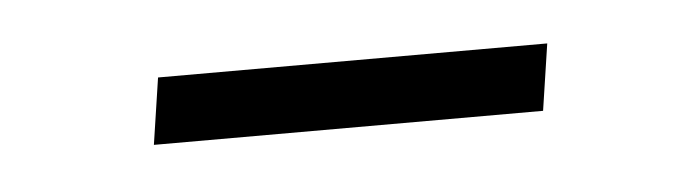

<svg xmlns="http://www.w3.org/2000/svg" viewBox="-23 -370 405 115"><g transform="rotate(-5 180.0 -313.0)"><path d="M67 -293 73 -333H307L301 -293Z"/></g></svg>

Font: Fira Sans Condensed ExtraLight
Style: Italic
Weight: 275
Width: 3
Italic angle: -8°
Designer: Carrois Corporate & Edenspiekermann AG
Foundry: Carrois Corporate GbR & Edenspiekermann AG
Version: Version 4.203